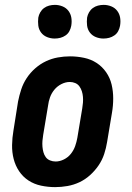

<svg xmlns="http://www.w3.org/2000/svg" viewBox="-20 -759 540 787"><path d="M206 8Q177 8 148.5 2Q120 -4 97 -19Q74 -34 58.5 -57Q43 -80 36 -107.5Q29 -135 29.5 -164.5Q30 -194 35 -223L54 -343Q59 -368 67 -392.5Q75 -417 89.5 -439Q104 -461 124.5 -479Q145 -497 168.5 -508Q192 -519 217 -523.5Q242 -528 267 -528Q296 -528 324.5 -522Q353 -516 376 -501Q399 -486 415 -463Q431 -440 437.5 -412.5Q444 -385 444 -355.5Q444 -326 439 -297L419 -177Q415 -152 407 -127.5Q399 -103 384 -81Q369 -59 349 -41Q329 -23 305.5 -12Q282 -1 256.5 3.5Q231 8 206 8ZM208 -97Q225 -97 242 -105.5Q259 -114 270.5 -128.5Q282 -143 288 -160Q294 -177 297 -194L317 -314Q319 -326 320 -338Q321 -350 320 -362Q319 -374 315.5 -385Q312 -396 305.5 -405Q299 -414 288.5 -418.5Q278 -423 266 -423Q249 -423 232 -414.5Q215 -406 203 -391.5Q191 -377 185 -360Q179 -343 177 -326L157 -206Q155 -194 154 -182Q153 -170 154 -158Q155 -146 158 -135Q161 -124 167.5 -115Q174 -106 185 -101.5Q196 -97 208 -97ZM404 -601Q388 -601 373 -607Q358 -613 348.5 -625.5Q339 -638 337 -654Q335 -670 337 -687Q339 -698 345 -708.5Q351 -719 360.5 -726Q370 -733 381.5 -736Q393 -739 405 -739Q421 -739 436 -733Q451 -727 460.5 -714.5Q470 -702 472.5 -686Q475 -670 472 -653Q470 -642 464.5 -631.5Q459 -621 449 -614Q439 -607 427.5 -604Q416 -601 404 -601ZM204 -601Q188 -601 173 -607Q158 -613 148.5 -625.5Q139 -638 137 -654Q135 -670 137 -687Q139 -698 145 -708.5Q151 -719 160.5 -726Q170 -733 181.5 -736Q193 -739 205 -739Q221 -739 236 -733Q251 -727 260.5 -714.5Q270 -702 272.5 -686Q275 -670 272 -653Q270 -642 264.5 -631.5Q259 -621 249 -614Q239 -607 227.5 -604Q216 -601 204 -601Z"/></svg>

Font: Iosevka Curly Slab Extrabold
Style: Italic
Weight: 800
Italic angle: -9°
Monospace: yes
Designer: Belleve Invis
Foundry: Belleve Invis
Version: Version 22.1.2; ttfautohint (v1.8.4)